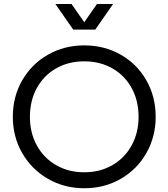

<svg xmlns="http://www.w3.org/2000/svg" viewBox="-20 -954 866 987"><path d="M45.9 -353.5Q45.9 -457 94.2 -541Q142.6 -625 226.6 -672.9Q310.5 -720.7 413.1 -720.7Q516.6 -720.7 600.6 -672.9Q684.6 -625 732.4 -541Q780.3 -457 780.3 -353.5Q780.3 -251 732.4 -167Q684.6 -83 600.6 -34.7Q516.6 13.7 413.1 13.7Q310.5 13.7 226.6 -34.7Q142.6 -83 94.2 -167Q45.9 -251 45.9 -353.5ZM692.4 -353.5Q692.4 -436.5 656.7 -501.5Q621.1 -566.4 557.6 -602.5Q494.1 -638.7 413.1 -638.7Q332 -638.7 268.6 -602.5Q205.1 -566.4 169.4 -501.5Q133.8 -436.5 133.8 -353.5Q133.8 -271.5 169.4 -206.5Q205.1 -141.6 268.6 -105Q332 -68.4 413.1 -68.4Q494.1 -68.4 557.6 -105Q621.1 -141.6 656.7 -206.5Q692.4 -271.5 692.4 -353.5ZM356.4 -801.8H439.5L347.7 -933.6H264.6ZM386.7 -801.8H469.7L561.5 -933.6H478.5Z"/></svg>

Font: Wanted Sans Variable
Style: Regular
Weight: 400
Designer: Original Design by Kil Hyung-jin and Kang Hanbin, Wanted Lab, Inc; Hangeul from Source Han Sans by Jang Soo-young and Ka
Foundry: Wanted Lab, Inc.
Version: Version 1.003;Glyphs 3.2 (3227)